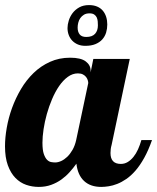

<svg xmlns="http://www.w3.org/2000/svg" viewBox="-33 -733 621 759"><path d="M567.9 -179.2Q553.7 -138.7 537.1 -108.9Q520.5 -79.1 502.7 -58.6Q484.9 -38.1 466.3 -25.4Q447.8 -12.7 430.2 -5.9Q412.6 1 396.5 3.4Q380.4 5.9 367.2 5.9Q324.7 5.9 299.6 -17.3Q274.4 -40.5 269 -85.9Q256.8 -68.8 242.2 -52.5Q227.5 -36.1 209.5 -23.2Q191.4 -10.3 169.2 -2.2Q147 5.9 120.1 5.9Q94.2 5.9 70.3 -2.4Q46.4 -10.7 27.8 -29.8Q9.3 -48.8 -2 -79.6Q-13.2 -110.4 -13.2 -154.8Q-13.2 -189 -6.3 -228Q0.5 -267.1 14.6 -306.2Q28.8 -345.2 50 -381.1Q71.3 -417 99.9 -444.6Q128.4 -472.2 164.6 -488.5Q200.7 -504.9 244.1 -504.9Q286.6 -504.9 305.9 -490.2Q325.2 -475.6 325.2 -454.1V-446.8L335.9 -500H480L408.2 -160.2Q405.8 -151.9 404.8 -143.8Q403.8 -135.7 403.8 -127.9Q403.8 -85 444.8 -85Q459.5 -85 471.9 -92.5Q484.4 -100.1 494.6 -112.8Q504.9 -125.5 512.7 -142.8Q520.5 -160.2 525.9 -179.2ZM315.9 -404.8Q315.9 -409.2 314 -415.8Q312 -422.4 307.4 -428.5Q302.7 -434.6 294.9 -438.7Q287.1 -442.9 274.9 -442.9Q253.9 -442.9 235.1 -429.2Q216.3 -415.5 200.7 -392.8Q185.1 -370.1 172.9 -341.3Q160.6 -312.5 152.1 -282Q143.6 -251.5 139.2 -221.9Q134.8 -192.4 134.8 -168.9Q134.8 -140.1 140.1 -124.5Q145.5 -108.9 153.1 -101.3Q160.6 -93.8 169.4 -92.3Q178.2 -90.8 185.1 -90.8Q196.3 -90.8 208.7 -96.4Q221.2 -102.1 232.7 -113Q244.1 -124 253.7 -140.6Q263.2 -157.2 268.1 -179.2ZM391.1 -636.2Q391.1 -619.6 386.5 -604.2Q381.8 -588.9 371.3 -577.1Q360.8 -565.4 344.2 -558.6Q327.6 -551.8 304.2 -551.8Q288.1 -551.8 275.1 -557.1Q262.2 -562.5 252.9 -572Q243.7 -581.5 238.8 -594.5Q233.9 -607.4 233.9 -622.1Q233.9 -635.7 238.8 -651.6Q243.7 -667.5 253.9 -681.2Q264.2 -694.8 280.3 -703.9Q296.4 -712.9 318.8 -712.9Q337.4 -712.9 351.1 -707Q364.7 -701.2 373.5 -690.7Q382.3 -680.2 386.7 -666.3Q391.1 -652.3 391.1 -636.2ZM354 -632.8Q354 -640.1 353.3 -648.7Q352.5 -657.2 349.4 -664.1Q346.2 -670.9 339.6 -675.5Q333 -680.2 320.8 -680.2Q307.6 -680.2 298.8 -674.8Q290 -669.4 284.4 -661.4Q278.8 -653.3 276.4 -643.3Q273.9 -633.3 273.9 -624Q273.9 -606.9 282 -596.9Q290 -586.9 308.1 -586.9Q331.5 -586.9 342.8 -599.4Q354 -611.8 354 -632.8Z"/></svg>

Font: Lobster
Style: Regular
Weight: 400
Designer: Pablo Impallari
Foundry: Pablo Impallari
Version: Version 1.007; ttfautohint (v1.1) -l 8 -r 50 -G 50 -x 14 -D 